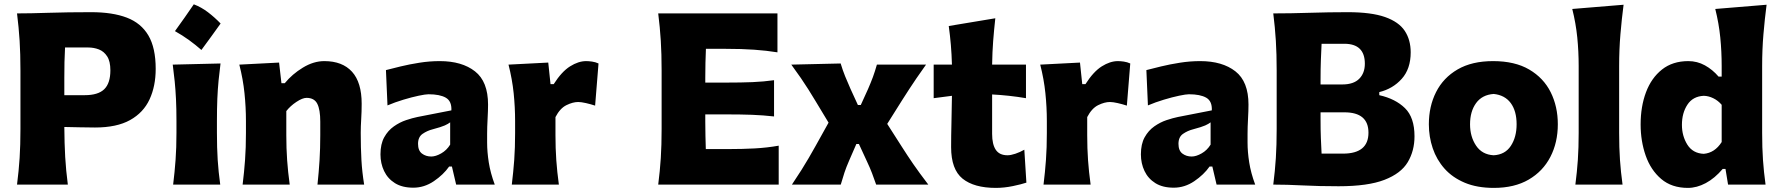

<svg xmlns="http://www.w3.org/2000/svg" viewBox="-20 -873 8410 908"><path d="M60.5 0Q68.8 -64.9 72.8 -125.7Q76.7 -186.5 76.7 -263.2V-538.6Q76.7 -617.7 72.8 -680.4Q68.8 -743.2 60.5 -809.6Q122.6 -809.6 210.7 -812.5Q298.8 -815.4 411.6 -815.4Q512.2 -815.4 579.8 -789.6Q647.5 -763.7 681.9 -705.1Q716.3 -646.5 716.3 -547.4Q716.3 -465.8 687.3 -403.1Q658.2 -340.3 595.2 -305.2Q532.2 -270 429.2 -270Q395.5 -270 355.7 -271Q315.9 -272 284.2 -272.5Q284.7 -194.8 288.3 -130.9Q292 -66.9 300.8 0ZM287.6 -648.4Q285.6 -614.7 284.9 -579.6Q284.2 -544.4 284.2 -504.9V-422.9H380.4Q444.3 -422.9 473.1 -451.2Q502 -479.5 502 -540.5Q502 -583 486.8 -606.4Q471.7 -629.9 447.8 -639.2Q423.8 -648.4 397.5 -648.4Z M896.5 -852.6Q932 -839.2 963.7 -815Q995.4 -790.8 1023.3 -761.8Q1001.3 -731.2 978.7 -699.8Q956.1 -668.4 932.5 -636.7Q905.1 -660.8 874 -683.4Q842.8 -706 807.4 -725.8Q831 -758.1 853 -789.7Q875 -821.4 896.5 -852.6ZM798.8 0Q806.2 -60.1 810.3 -116.9Q814.5 -173.8 814.5 -244.6V-300.8Q814.5 -358.9 812.3 -403.8Q810.1 -448.7 806.2 -488Q802.2 -527.3 796.9 -567.4L1022.9 -572.8Q1017.6 -532.2 1013.7 -492.2Q1009.8 -452.1 1007.8 -406Q1005.9 -359.9 1005.9 -300.8V-244.6Q1005.9 -173.8 1009.5 -116.9Q1013.2 -60.1 1021.5 0Z M1127.4 0Q1134.8 -60.1 1138.9 -116.9Q1143.1 -173.8 1143.1 -244.6V-300.8Q1143.1 -366.2 1136.2 -432.4Q1129.4 -498.5 1111.8 -567.4L1299.8 -577.1L1311 -479.5H1326.7Q1361.8 -522.5 1412.4 -553.2Q1462.9 -584 1513.7 -584Q1599.1 -584 1644.8 -533.7Q1690.4 -483.4 1690.4 -382.3Q1690.4 -345.2 1688.2 -310.1Q1686 -274.9 1686 -244.6Q1686 -173.8 1689.2 -116.9Q1692.4 -60.1 1702.1 0H1481.4Q1487.8 -60.1 1491.2 -115.7Q1494.6 -171.4 1494.6 -233.9V-297.9Q1494.6 -354.5 1480.5 -382.3Q1466.3 -410.2 1429.7 -410.2Q1410.6 -410.2 1381.8 -391.1Q1353 -372.1 1334 -347.7V-233.9Q1334 -171.4 1337.9 -115.7Q1341.8 -60.1 1350.1 0Z M1934.6 14.6Q1882.3 14.6 1847.9 -6.8Q1813.5 -28.3 1796.4 -64.2Q1779.3 -100.1 1779.3 -143.1Q1779.3 -191.9 1797.1 -223.9Q1814.9 -255.9 1842.8 -275.4Q1870.6 -294.9 1900.6 -304.9Q1930.7 -314.9 1954.6 -319.8L2114.7 -351.1Q2116.7 -394.5 2088.4 -410.9Q2060.1 -427.2 2006.3 -427.2Q1992.7 -427.2 1960.2 -420.4Q1927.7 -413.6 1887.9 -401.6Q1848.1 -389.6 1812.5 -374.5L1805.2 -541.5Q1833 -548.8 1874.3 -558.8Q1915.5 -568.8 1963.6 -576.4Q2011.7 -584 2059.6 -584Q2164.6 -584 2226.3 -535.6Q2288.1 -487.3 2288.1 -378.4Q2288.1 -350.6 2285.9 -310.8Q2283.7 -271 2283.7 -240.2V-198.7Q2283.7 -154.8 2291.5 -105Q2299.3 -55.2 2319.8 0H2137.2L2117.2 -85.4H2104Q2077.1 -46.9 2031.7 -16.1Q1986.3 14.6 1934.6 14.6ZM2019.5 -132.8Q2040.5 -132.8 2066.4 -147.5Q2092.3 -162.1 2108.9 -189V-294.4Q2099.6 -287.1 2083.5 -279.8Q2067.4 -272.5 2026.9 -261.7Q2000 -254.9 1978.5 -240Q1957 -225.1 1957 -192.9Q1957 -160.6 1975.6 -146.7Q1994.1 -132.8 2019.5 -132.8Z M2400.4 0Q2407.7 -60.1 2411.9 -116.9Q2416 -173.8 2416 -244.6V-300.8Q2416 -366.2 2409.2 -432.4Q2402.3 -498.5 2384.8 -567.4L2572.8 -577.1L2583.5 -475.1H2598.6Q2636.2 -534.2 2675.8 -559.1Q2715.3 -584 2752 -584Q2763.7 -584 2779.8 -581.8Q2795.9 -579.6 2810.5 -572.8L2794.4 -373.5Q2773.4 -380.4 2751 -385.5Q2728.5 -390.6 2714.4 -390.6Q2689 -390.6 2658.7 -375.7Q2628.4 -360.8 2606.9 -319.3V-233.9Q2606.9 -171.4 2610.8 -115.7Q2614.7 -60.1 2623 0Z M3092.8 0Q3101.1 -64.9 3105 -125.7Q3108.9 -186.5 3108.9 -263.2V-538.6Q3108.9 -617.7 3105 -680.4Q3101.1 -743.2 3092.8 -809.6H3656.7V-625.5Q3605.5 -633.8 3547.1 -637.9Q3488.8 -642.1 3410.2 -642.1H3318.4Q3316.9 -609.4 3316.2 -575.9Q3315.4 -542.5 3315.4 -504.9V-482.4H3413.1Q3485.8 -482.4 3538.6 -484.6Q3591.3 -486.8 3640.6 -493.7V-322.3Q3588.9 -328.1 3536.1 -330.1Q3483.4 -332 3412.6 -332H3315.4V-296.9Q3315.4 -261.2 3316.2 -229.7Q3316.9 -198.2 3317.9 -168H3424.3Q3490.2 -168 3549.1 -171.1Q3607.9 -174.3 3662.6 -184.1V0Z M3725.1 0Q3752 -40 3770.5 -69.6Q3789.1 -99.1 3804.4 -125.5Q3819.8 -151.9 3836.4 -181.6L3898.4 -293L3835.9 -396.5Q3818.8 -425.3 3802.7 -450.4Q3786.6 -475.6 3767.6 -503.7Q3748.5 -531.7 3722.2 -567.4L3955.6 -572.8Q3965.3 -540.5 3976.8 -512.2Q3988.3 -483.9 4002 -453.1L4037.1 -376.5H4050.8L4085 -451.7Q4098.6 -482.9 4108.2 -508.8Q4117.7 -534.7 4127 -567.4H4359.4Q4332.5 -529.8 4314.2 -502.9Q4295.9 -476.1 4280.3 -452.1Q4264.6 -428.2 4246.1 -398.9L4175.8 -287.1L4245.1 -178.7Q4271.5 -137.2 4298.8 -97.4Q4326.2 -57.6 4370.1 0H4123.5Q4113.3 -29.3 4103.8 -54.4Q4094.2 -79.6 4080.1 -109.4L4042 -191.9H4029.8L3995.6 -113.3Q3981.9 -82 3973.6 -56.9Q3965.3 -31.7 3956.1 0Z M4689.5 15.6Q4586.4 15.6 4532.2 -28.1Q4478 -71.8 4478 -177.2Q4478 -231 4479.5 -289.6Q4481 -348.1 4481.9 -419.9L4395.5 -408.7V-567.4H4481.9Q4480.5 -616.7 4476.8 -660.4Q4473.1 -704.1 4466.8 -750L4687 -786.6Q4680.7 -729.5 4676.8 -678.7Q4672.9 -627.9 4671.9 -567.4H4832V-408.7Q4792 -415.5 4751.5 -419.9Q4710.9 -424.3 4671.9 -426.3V-239.7Q4671.9 -190.4 4689.2 -164.6Q4706.5 -138.7 4744.6 -138.7Q4760.3 -138.7 4782 -146Q4803.7 -153.3 4824.2 -165L4834 -9.3Q4811 -1.5 4769.8 7.1Q4728.5 15.6 4689.5 15.6Z M4915 0Q4922.4 -60.1 4926.5 -116.9Q4930.7 -173.8 4930.7 -244.6V-300.8Q4930.7 -366.2 4923.8 -432.4Q4917 -498.5 4899.4 -567.4L5087.4 -577.1L5098.1 -475.1H5113.3Q5150.9 -534.2 5190.4 -559.1Q5230 -584 5266.6 -584Q5278.3 -584 5294.4 -581.8Q5310.5 -579.6 5325.2 -572.8L5309.1 -373.5Q5288.1 -380.4 5265.6 -385.5Q5243.2 -390.6 5229 -390.6Q5203.6 -390.6 5173.3 -375.7Q5143.1 -360.8 5121.6 -319.3V-233.9Q5121.6 -171.4 5125.5 -115.7Q5129.4 -60.1 5137.7 0Z M5530.8 14.6Q5478.5 14.6 5444.1 -6.8Q5409.7 -28.3 5392.6 -64.2Q5375.5 -100.1 5375.5 -143.1Q5375.5 -191.9 5393.3 -223.9Q5411.1 -255.9 5439 -275.4Q5466.8 -294.9 5496.8 -304.9Q5526.9 -314.9 5550.8 -319.8L5710.9 -351.1Q5712.9 -394.5 5684.6 -410.9Q5656.2 -427.2 5602.5 -427.2Q5588.9 -427.2 5556.4 -420.4Q5523.9 -413.6 5484.1 -401.6Q5444.3 -389.6 5408.7 -374.5L5401.4 -541.5Q5429.2 -548.8 5470.5 -558.8Q5511.7 -568.8 5559.8 -576.4Q5607.9 -584 5655.8 -584Q5760.7 -584 5822.5 -535.6Q5884.3 -487.3 5884.3 -378.4Q5884.3 -350.6 5882.1 -310.8Q5879.9 -271 5879.9 -240.2V-198.7Q5879.9 -154.8 5887.7 -105Q5895.5 -55.2 5916 0H5733.4L5713.4 -85.4H5700.2Q5673.3 -46.9 5627.9 -16.1Q5582.5 14.6 5530.8 14.6ZM5615.7 -132.8Q5636.7 -132.8 5662.6 -147.5Q5688.5 -162.1 5705.1 -189V-294.4Q5695.8 -287.1 5679.7 -279.8Q5663.6 -272.5 5623 -261.7Q5596.2 -254.9 5574.7 -240Q5553.2 -225.1 5553.2 -192.9Q5553.2 -160.6 5571.8 -146.7Q5590.3 -132.8 5615.7 -132.8Z M6310.5 7.8Q6217.3 7.8 6141.4 3.9Q6065.4 0 6001.5 0Q6009.8 -64.9 6013.7 -125.7Q6017.6 -186.5 6017.6 -263.2V-538.6Q6017.6 -617.7 6013.7 -680.4Q6009.8 -743.2 6001.5 -809.6Q6083.5 -809.6 6173.8 -812.5Q6264.2 -815.4 6353.5 -815.4Q6464.8 -815.4 6530 -792.5Q6595.2 -769.5 6623.3 -727.1Q6651.4 -684.6 6651.4 -625.5Q6651.4 -547.4 6609.1 -500.2Q6566.9 -453.1 6502.9 -437.5V-422.9Q6579.1 -405.8 6624.3 -361.6Q6669.4 -317.4 6669.4 -228.5Q6669.4 -159.7 6637.5 -106.2Q6605.5 -52.7 6527.3 -22.5Q6449.2 7.8 6310.5 7.8ZM6225.1 -473.6H6328.1Q6381.3 -473.6 6408 -500.5Q6434.6 -527.3 6434.6 -571.8Q6434.6 -666 6337.4 -666H6230Q6228 -627.9 6226.6 -588.1Q6225.1 -548.3 6225.1 -496.1ZM6230 -146.5H6331.1Q6451.7 -146.5 6451.7 -245.6Q6451.7 -341.8 6337.9 -341.8H6225.1V-306.6Q6225.1 -256.8 6226.6 -219.7Q6228 -182.6 6230 -146.5Z M7044.9 15.6Q6965.3 15.6 6907.2 -8.8Q6849.1 -33.2 6811.5 -75.4Q6773.9 -117.7 6755.6 -171.9Q6737.3 -226.1 6737.3 -285.2Q6737.3 -370.1 6771.5 -437.7Q6805.7 -505.4 6873.3 -544.7Q6940.9 -584 7041 -584Q7144 -584 7211.9 -544.2Q7279.8 -504.4 7313.5 -436.8Q7347.2 -369.1 7347.2 -285.2Q7347.2 -199.2 7312 -131.1Q7276.9 -63 7209.5 -23.7Q7142.1 15.6 7044.9 15.6ZM7043.9 -138.7Q7097.7 -141.6 7125 -183.1Q7152.3 -224.6 7152.3 -285.2Q7152.3 -348.1 7124.5 -385.7Q7096.7 -423.3 7043.9 -428.7Q6989.3 -424.8 6960.7 -385.5Q6932.1 -346.2 6932.1 -285.2Q6932.1 -226.6 6960.7 -184.1Q6989.3 -141.6 7043.9 -138.7Z M7430.2 0Q7438 -60.1 7441.9 -116.9Q7445.8 -173.8 7445.8 -244.6V-560.5Q7445.8 -629.4 7439.2 -695.8Q7432.6 -762.2 7415.5 -830.6L7658.2 -850.6Q7649.4 -783.7 7643.3 -711.4Q7637.2 -639.2 7637.2 -560.5V-244.6Q7637.2 -173.8 7641.1 -116.9Q7645 -60.1 7653.3 0Z M7962.4 15.6Q7885.7 15.6 7836.2 -26.6Q7786.6 -68.8 7762.7 -137.2Q7738.8 -205.6 7738.8 -284.7Q7738.8 -369.1 7764.2 -436.8Q7789.6 -504.4 7839.8 -544.2Q7890.1 -584 7964.4 -584Q8006.3 -584 8042.7 -564Q8079.1 -543.9 8107.4 -510.7H8122.1V-560.5Q8122.1 -629.4 8115.5 -695.8Q8108.9 -762.2 8091.8 -830.6L8334.5 -850.6Q8325.7 -783.7 8319.6 -711.4Q8313.5 -639.2 8313.5 -560.5V-244.6Q8313.5 -173.8 8317.4 -116.9Q8321.3 -60.1 8329.6 0H8152.3L8140.1 -74.2H8127Q8089.4 -29.8 8046.9 -7.1Q8004.4 15.6 7962.4 15.6ZM8037.1 -145.5Q8089.4 -149.9 8122.1 -201.2V-377.4Q8105 -397.5 8082.5 -408.4Q8060.1 -419.4 8037.6 -419.9Q7985.8 -417.5 7960 -377.9Q7934.1 -338.4 7934.1 -282.7Q7934.1 -230 7959.7 -189Q7985.4 -147.9 8037.1 -145.5Z"/></svg>

Font: Pinar ExtraBold
Style: Regular
Weight: 800
Designer: Amin Abedi
Version: Version 3.000